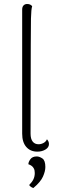

<svg xmlns="http://www.w3.org/2000/svg" viewBox="-20 -749 295 961"><path d="M167 10Q132 10 111.5 -13.5Q91 -37 91 -80V-701Q91 -715 98 -722Q105 -729 116 -729Q126 -729 132 -725.5Q138 -722 141 -718Q136 -703 135 -656Q134 -609 134 -522L133 -80Q133 -54 143.5 -40.5Q154 -27 173 -27Q186 -27 198 -33.5Q210 -40 215 -52Q221 -45 223 -39.5Q225 -34 225 -28Q225 -11 207.5 -0.5Q190 10 167 10ZM147 192Q140 190 134.5 186Q129 182 126 177Q141 162 147.5 148Q154 134 154 117Q154 103 149.5 94.5Q145 86 138 81Q131 76 122 73Q122 62 132 48Q142 34 164 34Q177 34 192 44Q207 54 207 87Q207 108 195 135Q183 162 147 192Z"/></svg>

Font: Arima Thin ExtraLight
Style: Regular
Weight: 250
Version: Version 1.100